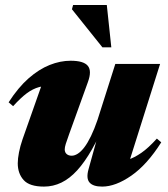

<svg xmlns="http://www.w3.org/2000/svg" viewBox="-20 -710 652 746"><path d="M324 -52.5 381.5 -259.5 393.5 -246Q365.5 -179 337.2 -129.5Q309 -80 279.8 -48Q250.5 -16 218.5 -0.5Q186.5 15 151 15Q94.5 15 71.8 -10.5Q49 -36 49 -75.5Q49 -94 53.8 -118.2Q58.5 -142.5 67.5 -168.5L157 -422.5L191 -377Q157.5 -378.5 132.5 -371.8Q107.5 -365 84 -347.5Q60.5 -330 31 -297.5L13.5 -312.5Q51 -370.5 91.2 -405.8Q131.5 -441 172.8 -457.5Q214 -474 254.5 -474Q305 -474 321.2 -454.2Q337.5 -434.5 321.5 -391L248.5 -188.5Q239.5 -163.5 235.5 -150.8Q231.5 -138 231.5 -129.5Q231.5 -118 239 -111.5Q246.5 -105 258.5 -105Q270 -105 282.5 -113Q295 -121 307.8 -137.8Q320.5 -154.5 333.5 -181.2Q346.5 -208 359 -244.5L428 -461.5H602L468.5 -38.5L429 -80.5Q453 -82 477.2 -89.5Q501.5 -97 529 -116Q556.5 -135 589.5 -171.5L606.5 -157Q551.5 -70 490.2 -27.5Q429 15 377 15Q341.5 15 327.8 -1Q314 -17 324 -52.5ZM412.5 -526H378L259.5 -674L264 -690.5H395Z"/></svg>

Font: Newsreader 36pt ExtraBold
Style: Italic
Weight: 800
Italic angle: -17°
Designer: Hugues Gentile
Foundry: Production Type
Version: Version 1.003